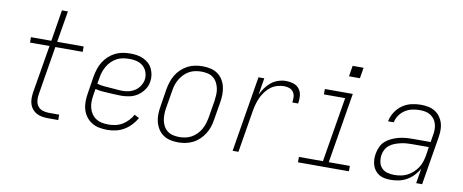

<svg xmlns="http://www.w3.org/2000/svg" viewBox="-65 -1013 3130 1299"><g transform="rotate(10 1500.0 -363.5)"><path d="M304 0Q284 0 263.5 -3.5Q243 -7 226 -16Q209 -25 196.5 -40Q184 -55 178 -74Q172 -93 172 -113.5Q172 -134 175 -155L230 -483H96V-520H236L271 -735H312L276 -520H458V-483H270L215 -149Q211 -126 213.5 -104.5Q216 -83 228.5 -66.5Q241 -50 261.5 -43.5Q282 -37 304 -37H375V0Z M713 8Q684 8 656 2.5Q628 -3 605 -17.5Q582 -32 566 -54Q550 -76 542.5 -102.5Q535 -129 535.5 -157.5Q536 -186 541 -215L560 -335Q565 -361 573 -386Q581 -411 595.5 -434Q610 -457 630.5 -476Q651 -495 675.5 -507Q700 -519 725.5 -523.5Q751 -528 777 -528Q801 -528 824 -524.5Q847 -521 867.5 -511.5Q888 -502 904.5 -487Q921 -472 930.5 -452Q940 -432 943.5 -409Q947 -386 943 -363Q939 -334 921 -308Q903 -282 877.5 -265Q852 -248 822.5 -242Q793 -236 765 -236Q742 -236 719.5 -237.5Q697 -239 674.5 -240Q652 -241 630 -243Q608 -245 587 -251L580 -209Q576 -186 575.5 -163Q575 -140 580.5 -119Q586 -98 598 -80Q610 -62 628 -50Q646 -38 668 -33.5Q690 -29 713 -29Q737 -29 761.5 -34Q786 -39 808 -52Q830 -65 848 -84Q866 -103 878 -125L911 -108Q896 -82 874.5 -59Q853 -36 826.5 -20.5Q800 -5 771 1.5Q742 8 713 8ZM770 -270Q792 -270 814 -275.5Q836 -281 855 -294Q874 -307 887 -327Q900 -347 904 -368Q907 -386 904 -403.5Q901 -421 893.5 -435.5Q886 -450 873.5 -461.5Q861 -473 845.5 -479.5Q830 -486 812.5 -488.5Q795 -491 777 -491Q756 -491 734.5 -487.5Q713 -484 693 -473.5Q673 -463 656.5 -447Q640 -431 628.5 -411.5Q617 -392 610 -371Q603 -350 600 -329L593 -288Q614 -282 636 -279.5Q658 -277 680.5 -276Q703 -275 725.5 -272.5Q748 -270 770 -270Z M1200 8Q1171 8 1144.5 2Q1118 -4 1096.5 -19Q1075 -34 1061 -56.5Q1047 -79 1040.5 -105Q1034 -131 1035 -159Q1036 -187 1041 -215L1060 -335Q1065 -361 1073 -385.5Q1081 -410 1095 -433Q1109 -456 1129.5 -475Q1150 -494 1173.5 -506Q1197 -518 1223 -523Q1249 -528 1274 -528Q1302 -528 1329 -522Q1356 -516 1377.5 -501Q1399 -486 1413 -463.5Q1427 -441 1433 -415Q1439 -389 1438.5 -361Q1438 -333 1433 -305L1413 -185Q1409 -159 1401 -134.5Q1393 -110 1378.5 -87Q1364 -64 1344 -45Q1324 -26 1300 -14Q1276 -2 1250.5 3Q1225 8 1200 8ZM1200 -29Q1221 -29 1242 -33Q1263 -37 1282.5 -47.5Q1302 -58 1318.5 -74.5Q1335 -91 1346 -110Q1357 -129 1363.5 -149.5Q1370 -170 1374 -191L1394 -311Q1397 -333 1398 -355Q1399 -377 1394.5 -398Q1390 -419 1380 -437.5Q1370 -456 1354 -468.5Q1338 -481 1317 -486Q1296 -491 1273 -491Q1253 -491 1231.5 -487Q1210 -483 1190.5 -472.5Q1171 -462 1155 -445.5Q1139 -429 1127.5 -410Q1116 -391 1109.5 -370.5Q1103 -350 1100 -329L1080 -209Q1076 -187 1075.5 -165Q1075 -143 1079 -122Q1083 -101 1093 -82.5Q1103 -64 1119.5 -51.5Q1136 -39 1157 -34Q1178 -29 1200 -29Z M1573 0 1659 -520H1699L1680 -405Q1692 -430 1708.5 -453Q1725 -476 1747 -493.5Q1769 -511 1795.5 -519.5Q1822 -528 1848 -528Q1874 -528 1899 -520Q1924 -512 1939 -492Q1954 -472 1956.5 -445.5Q1959 -419 1954 -392H1914Q1917 -411 1916 -430Q1915 -449 1905 -463.5Q1895 -478 1878 -484.5Q1861 -491 1841 -491Q1818 -491 1794 -484Q1770 -477 1750 -462Q1730 -447 1714.5 -426.5Q1699 -406 1688.5 -383.5Q1678 -361 1671.5 -337.5Q1665 -314 1661 -291L1613 0Z M2022 0V-37H2187L2261 -483H2115V-520H2307L2227 -37H2372V0ZM2261 -633 2273 -707H2348L2336 -633Z M2660 8Q2639 8 2618.5 4.5Q2598 1 2581 -9Q2564 -19 2552 -34.5Q2540 -50 2534 -69Q2528 -88 2527 -108.5Q2526 -129 2530 -150Q2534 -174 2544.5 -197Q2555 -220 2574.5 -237Q2594 -254 2617.5 -264.5Q2641 -275 2664.5 -281Q2688 -287 2712 -289Q2736 -291 2760 -291H2882L2890 -339Q2894 -359 2894 -378.5Q2894 -398 2889 -416Q2884 -434 2873 -449Q2862 -464 2846 -474Q2830 -484 2811 -487.5Q2792 -491 2772 -491Q2747 -491 2721 -485.5Q2695 -480 2672 -465Q2649 -450 2633.5 -427Q2618 -404 2613 -379H2574Q2580 -411 2598.5 -441Q2617 -471 2645.5 -491.5Q2674 -512 2707 -520Q2740 -528 2772 -528Q2798 -528 2823 -523.5Q2848 -519 2869 -506.5Q2890 -494 2904.5 -475Q2919 -456 2926.5 -433Q2934 -410 2934 -384.5Q2934 -359 2930 -333L2875 0H2834L2851 -103Q2837 -77 2816 -55Q2795 -33 2769.5 -18.5Q2744 -4 2715.5 2Q2687 8 2660 8ZM2678 -29Q2700 -29 2722.5 -33Q2745 -37 2766 -47.5Q2787 -58 2805 -74.5Q2823 -91 2836 -110.5Q2849 -130 2856 -152Q2863 -174 2867 -196L2876 -255H2760Q2741 -255 2722 -253.5Q2703 -252 2683.5 -247.5Q2664 -243 2645 -236Q2626 -229 2609.5 -216.5Q2593 -204 2583 -186Q2573 -168 2570 -149Q2566 -124 2570.5 -100Q2575 -76 2590.5 -59Q2606 -42 2629.5 -35.5Q2653 -29 2678 -29Z"/></g></svg>

Font: Iosevka SS04 Extralight
Style: Italic
Weight: 200
Italic angle: -9°
Monospace: yes
Designer: Belleve Invis
Foundry: Belleve Invis
Version: Version 19.0.0; ttfautohint (v1.8.4)